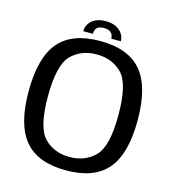

<svg xmlns="http://www.w3.org/2000/svg" viewBox="-116 -882 886 983"><g transform="rotate(15 327.5 -390.5)"><path d="M323 4.8Q472.2 4.8 542.2 -77.3Q612.1 -159.5 612.1 -337.5Q612.1 -515.4 542.2 -598Q472.2 -680.6 323 -680.6Q173.7 -680.6 104 -598.3Q34.3 -515.9 34.3 -337.5Q34.3 -159.5 104.3 -77.3Q174.2 4.8 323 4.8ZM323 -66.1Q240.3 -66.1 188.3 -119.6Q136.4 -173 136.4 -337.5Q136.4 -503.2 188.3 -556.5Q240.3 -609.7 323 -609.7Q406.1 -609.7 458.1 -556.5Q510.1 -503.2 510.1 -337.5Q510.1 -173 458.1 -119.6Q406.1 -66.1 323 -66.1ZM324.8 -786.2Q292.2 -786.2 270 -775.4Q247.8 -764.6 236.4 -746.3Q225 -728 225 -706.5H275.7Q275.7 -718.9 280.2 -728.8Q284.7 -738.6 295.3 -744.3Q305.9 -749.9 324.8 -749.9Q341.6 -749.9 352.3 -744.4Q363 -738.8 368.3 -729Q373.5 -719.1 373.5 -706.5H424.1Q424.1 -728 412.1 -746.3Q400.1 -764.6 377.8 -775.4Q355.4 -786.2 324.8 -786.2Z"/></g></svg>

Font: Anybody Thin
Style: Regular
Weight: 100
Designer: Tyler Finck
Foundry: Etcetera Type Company
Version: Version 1.114;gftools[0.9.25]